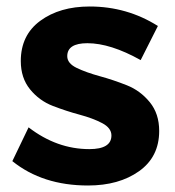

<svg xmlns="http://www.w3.org/2000/svg" viewBox="-20 -565 539 591"><path d="M413 -380Q320 -432 249 -432Q187 -432 187 -392Q187 -370 216 -356Q245 -342 287 -330.5Q329 -319 370.5 -302.5Q412 -286 441 -250.5Q470 -215 470 -162Q470 -82 408 -38Q346 6 251 6Q111 6 18 -69L68 -173Q155 -106 255 -106Q323 -106 323 -148Q323 -171 294.5 -186Q266 -201 225 -212Q184 -223 142.5 -239Q101 -255 72.5 -290Q44 -325 44 -377Q44 -457 104 -501Q164 -545 256 -545Q371 -545 466 -485Z"/></svg>

Font: Montserrat-Arabic SemiBold
Style: Regular
Weight: 600
Designer: Mohamed Gaber
Foundry: Kief Type Foundry
Version: Version 5.008;PS 005.008;hotconv 1.0.88;makeotf.lib2.5.64775